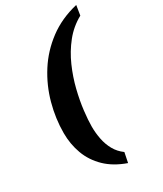

<svg xmlns="http://www.w3.org/2000/svg" viewBox="-224 -854 909 1074"><g transform="rotate(-30 230.5 -316.5)"><path d="M270 139Q190 111 139.5 62Q89 13 65.5 -50.5Q42 -114 42 -186Q42 -279 67.5 -372.5Q93 -466 145 -547.5Q197 -629 276 -688Q355 -747 461 -772L451 -709Q389 -675 345 -620Q301 -565 272 -499Q243 -433 226.5 -366Q210 -299 203 -239.5Q196 -180 196 -139Q196 -98 204 -57.5Q212 -17 231 17Q250 51 283 75Z"/></g></svg>

Font: NotoSerifTamilSlanted
Style: Italic
Weight: 400
Italic angle: -12°
Designer: Indian Type Foundry, Tom Grace, and the Monotype Design Team
Foundry: Monotype Imaging Inc.
Version: Version 2.001